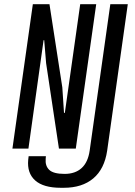

<svg xmlns="http://www.w3.org/2000/svg" viewBox="-20 -706 640 912"><path d="M269 186Q186 186 147 151Q108 116 114 53L116 36H198L197 48Q194 82 214 101Q234 120 287 120Q337 120 367.5 92.5Q398 65 406 9L504 -686H587L489 10Q476 97 423 141.5Q370 186 283 186ZM39 0 136 -686H215L276 -291L284 -170H288L361 -686H437L340 0H260L199 -406L190 -515H187L115 0Z"/></svg>

Font: Chivo Mono Medium Light
Style: Italic
Weight: 300
Italic angle: -8.05°
Monospace: yes
Version: Version 1.008